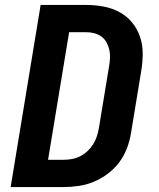

<svg xmlns="http://www.w3.org/2000/svg" viewBox="-20 -755 640 775"><path d="M23 0 144 -735H328Q364 -735 398.5 -728.5Q433 -722 462.5 -706Q492 -690 513 -664.5Q534 -639 545 -607Q556 -575 556 -539.5Q556 -504 550 -468L509 -219Q504 -188 493 -158Q482 -128 462.5 -101.5Q443 -75 416 -54.5Q389 -34 359 -21.5Q329 -9 298 -4.5Q267 0 237 0ZM174 -110H236Q253 -110 270 -113Q287 -116 303 -124Q319 -132 332.5 -144.5Q346 -157 355.5 -172Q365 -187 370.5 -203.5Q376 -220 379 -237L420 -486Q423 -503 424 -520Q425 -537 421.5 -553Q418 -569 410.5 -583Q403 -597 390.5 -606.5Q378 -616 362 -620.5Q346 -625 329 -625H259Z"/></svg>

Font: Iosevka XBd Ex Obl
Style: Regular
Weight: 800
Width: 7
Italic angle: -9°
Monospace: yes
Designer: Belleve Invis
Foundry: Belleve Invis
Version: Version 32.5.0; ttfautohint (v1.8.4)